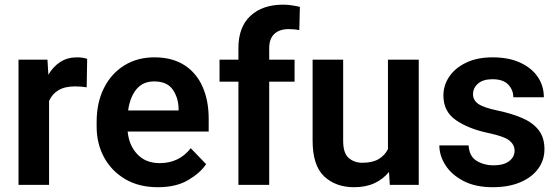

<svg xmlns="http://www.w3.org/2000/svg" viewBox="-20 -780 2356 810"><path d="M347.7 -531.7 345.7 -411.6Q323.2 -415.5 296.4 -415.5Q253.4 -415.5 226.6 -399.4Q199.7 -383.3 187 -354V0H58.1V-528.3H180.2L184.1 -464.8Q204.1 -499 234.4 -518.6Q264.6 -538.1 304.7 -538.1Q329.6 -538.1 347.7 -531.7Z M646 9.8Q565.9 9.8 508.1 -24.4Q450.2 -58.6 418.9 -116.5Q387.7 -174.3 387.7 -246.1V-265.6Q387.7 -347.2 418.5 -408.4Q449.2 -469.7 504.2 -503.9Q559.1 -538.1 631.3 -538.1Q706.5 -538.1 757.6 -505.4Q808.6 -472.7 834.5 -414.3Q860.4 -356 860.4 -279.3V-225.1H518.6Q523.9 -167 559.3 -129.4Q594.7 -91.8 653.8 -91.8Q735.8 -91.8 784.7 -154.8L849.6 -87.4Q824.7 -50.3 773.9 -20.3Q723.1 9.8 646 9.8ZM630.4 -436.5Q582.5 -436.5 555.4 -403.3Q528.3 -370.1 520.5 -314H733.4V-323.7Q731.9 -369.6 708 -403.1Q684.1 -436.5 630.4 -436.5Z M1115.7 0H985.8V-435.5H906.2V-528.3H985.8V-577.1Q985.8 -666 1036.6 -713.1Q1087.4 -760.3 1174.3 -760.3Q1192.9 -760.3 1210.7 -757.6Q1228.5 -754.9 1245.1 -751L1242.7 -652.8Q1223.6 -657.2 1198.2 -657.2Q1158.7 -657.2 1137.2 -636.7Q1115.7 -616.2 1115.7 -577.1V-528.3H1222.7V-435.5H1115.7Z M1624.5 0 1621.1 -54.7Q1596.7 -24.4 1560.1 -7.3Q1523.4 9.8 1474.1 9.8Q1396 9.8 1347.4 -36.1Q1298.8 -82 1298.8 -187V-528.3H1427.7V-186Q1427.7 -133.8 1451.2 -113.5Q1474.6 -93.3 1508.8 -93.3Q1551.3 -93.3 1577.4 -108.9Q1603.5 -124.5 1616.7 -150.9V-528.3H1746.6V0Z M2150.9 -144.5Q2150.9 -168.9 2129.4 -186.8Q2107.9 -204.6 2038.6 -219.2Q1956.1 -236.8 1903.3 -273.2Q1850.6 -309.6 1850.6 -377Q1850.6 -420.4 1875.5 -457Q1900.4 -493.7 1947 -515.9Q1993.7 -538.1 2058.1 -538.1Q2125.5 -538.1 2173.8 -516.1Q2222.2 -494.1 2248.3 -456.1Q2274.4 -418 2274.4 -369.6H2145.5Q2145.5 -400.9 2124 -423.3Q2102.5 -445.8 2057.6 -445.8Q2017.6 -445.8 1996.6 -427.2Q1975.6 -408.7 1975.6 -382.8Q1975.6 -357.4 1997.6 -341.8Q2019.5 -326.2 2079.6 -313.5Q2138.2 -301.3 2182.6 -282.2Q2227.1 -263.2 2252 -231.7Q2276.9 -200.2 2276.9 -150.4Q2276.9 -104 2250 -67.6Q2223.1 -31.2 2174.1 -10.7Q2125 9.8 2058.6 9.8Q1985.8 9.8 1935.5 -16.4Q1885.3 -42.5 1859.4 -83Q1833.5 -123.5 1833.5 -166.5H1957Q1959.5 -120.6 1990.7 -101.6Q2022 -82.5 2061 -82.5Q2105 -82.5 2127.9 -100.1Q2150.9 -117.7 2150.9 -144.5Z"/></svg>

Font: Vazirmatn FD SemiBold
Style: Regular
Weight: 600
Designer: Saber Rastikerdar
Foundry: Saber Rastikerdar
Version: Version 33.001